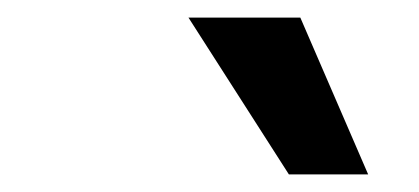

<svg xmlns="http://www.w3.org/2000/svg" viewBox="-20 -763 476 218"><path d="M308 -565 194 -743H321L398 -565Z"/></svg>

Font: REM Medium
Style: Italic
Weight: 500
Italic angle: -11°
Designer: Octavio Pardo
Foundry: Ashler Design
Version: Version 1.005;gftools[0.9.28]